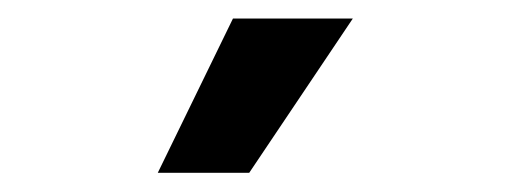

<svg xmlns="http://www.w3.org/2000/svg" viewBox="-20 -799 537 202"><path d="M242.2 -617.2H146L225.1 -779.5H351.2Z"/></svg>

Font: Linik Sans SemiBold
Style: Regular
Weight: 600
Designer: Fonts by Rasmus Andersson / Changes by Cristiano Sobral with parts from Marc Monis
Foundry: rsms
Version: Version 3.020; ttfautohint (v1.6)